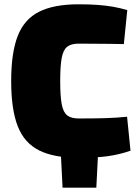

<svg xmlns="http://www.w3.org/2000/svg" viewBox="-20 -722 645 893"><path d="M345 -702Q399 -702 437 -699Q475 -696 506.5 -690.5Q538 -685 572 -675L556 -517Q521 -518 491 -518Q461 -518 427 -518.5Q393 -519 345 -519Q311 -519 292.5 -504.5Q274 -490 267 -452.5Q260 -415 260 -345Q260 -275 267 -237.5Q274 -200 292.5 -185.5Q311 -171 345 -171Q420 -171 470.5 -172.5Q521 -174 571 -179L587 -21Q535 -3 480.5 4.5Q426 12 345 12Q231 12 162 -22.5Q93 -57 62.5 -135Q32 -213 32 -345Q32 -477 62.5 -555Q93 -633 162 -667.5Q231 -702 345 -702ZM436 -7 428 151H271L263 -7Z"/></svg>

Font: Exo 2 Black
Style: Regular
Weight: 900
Designer: Natanael Gama
Foundry: Natanael Gama
Version: Version 2.010